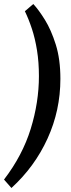

<svg xmlns="http://www.w3.org/2000/svg" viewBox="-53 -735 355 957"><path d="M113 -715Q140 -686 171 -636Q202 -586 225 -513Q248 -440 248 -342Q248 -185 184 -44.5Q120 96 4 202L-33 160Q59 40 100 -92.5Q141 -225 141 -356Q141 -425 131.5 -484Q122 -543 106 -591.5Q90 -640 71 -679Z"/></svg>

Font: Rasa SemiBold
Style: Italic
Weight: 600
Italic angle: -7.10001°
Designer: Anna Giedrys (Yrsa+Rasa design), David Brezina (Yrsa art-direction, Rasa art-direction, design)
Foundry: Rosetta Type Foundry
Version: Version 2.004